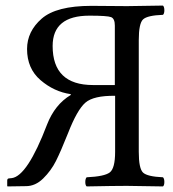

<svg xmlns="http://www.w3.org/2000/svg" viewBox="-20 -667 620 689"><path d="M168.9 -502Q168.9 -361.8 314 -361.8H392.1V-575.2Q392.1 -600.1 378.7 -605.5Q365.2 -610.8 300.8 -610.8Q168.9 -610.8 168.9 -502ZM393.1 -323.2Q315.9 -324.2 286.4 -298.6Q256.8 -272.9 224.1 -189Q198.2 -124 180.7 -89.1Q163.1 -54.2 135 -26.6Q106.9 1 73.2 1L6.8 2L5.9 0V-19Q5.9 -26.9 13.2 -26.9L22 -27.8Q78.1 -34.7 148.9 -220.2Q176.8 -292 233.9 -326.2V-329.1Q173.8 -337.9 125.5 -379.4Q77.1 -420.9 77.1 -491.2Q77.1 -554.2 129.6 -600.1Q182.1 -646 308.1 -646Q326.2 -646 372.6 -645.5Q418.9 -645 436 -645Q464.8 -645 564.9 -647Q569.8 -642.1 569.8 -630.1Q569.8 -618.2 564.9 -613.8Q508.8 -611.8 493.4 -597.4Q478 -583 478 -522.9V-122.1Q478 -62 493.4 -47.6Q508.8 -33.2 564.9 -30.8Q569.8 -25.9 569.8 -13.9Q569.8 -2 564.9 2Q466.8 0 435.1 0Q391.1 0 291 2Q286.1 -2 286.1 -13.9Q286.1 -25.9 291 -30.8Q355 -33.7 374 -48.3Q393.1 -63 393.1 -122.1Z"/></svg>

Font: Linux Libertine O
Style: Regular
Weight: 400
Designer: Philipp H. Poll
Foundry: Philipp H. Poll
Version: Version 5.3.0